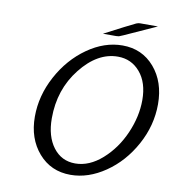

<svg xmlns="http://www.w3.org/2000/svg" viewBox="-93 -933 949 1038"><g transform="rotate(10 381.5 -414.0)"><path d="M119.1 -254.9Q119.1 -370.1 177 -477.5Q234.9 -585 327.9 -650.4Q420.9 -715.8 520 -715.8Q627.9 -715.8 695.6 -637Q763.2 -558.1 763.2 -436Q763.2 -318.8 704.6 -211.9Q646 -105 553 -41.5Q460 22 362.8 22Q254.9 22 187 -56.4Q119.1 -134.8 119.1 -254.9ZM210.9 -262.2Q210.9 -163.1 256.3 -103Q301.8 -43 377 -43Q454.1 -43 524.7 -105.5Q595.2 -168 635.5 -260.5Q675.8 -353 675.8 -442.9Q675.8 -539.1 627.9 -595.5Q580.1 -651.9 505.9 -651.9Q394 -651.9 302.5 -536.1Q210.9 -420.4 210.9 -262.2ZM403.8 -759.8Q450.7 -783.7 509.8 -814.9Q560.5 -840.8 571.3 -845.5Q582 -850.1 591.8 -850.1H689.9L515.1 -771L491.2 -761.2L476.1 -759.8Z"/></g></svg>

Font: CMU Sans Serif
Style: Oblique
Weight: 500
Italic angle: -12°
Version: Version 0.7.0